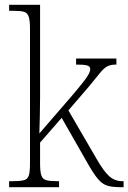

<svg xmlns="http://www.w3.org/2000/svg" viewBox="-20 -780 535 800"><path d="M18 0V-25H32Q63 -25 79 -29Q95 -33 100 -48.5Q105 -64 105 -99V-660Q105 -695 99.5 -711Q94 -727 79.5 -731Q65 -735 37 -735H18V-760H147V-374Q147 -341 146 -298Q145 -255 144 -224L272 -372Q308 -414 326 -437Q344 -460 350 -472Q356 -484 356 -492Q356 -504 342.5 -507.5Q329 -511 297 -511V-536H465V-511Q441 -511 427 -503.5Q413 -496 397 -476.5Q381 -457 351 -420L265 -320L383 -117Q413 -65 436 -45Q459 -25 490 -25H495V0H483Q448 0 427 -6.5Q406 -13 387.5 -35Q369 -57 342 -105L237 -289L147 -186V-98Q147 -64 152.5 -48.5Q158 -33 173.5 -29Q189 -25 219 -25H226V0Z"/></svg>

Font: Noto Serif Georgian SemiCondensed ExtraLight
Style: Regular
Weight: 200
Width: 4
Designer: Monotype Design Team, Akaki Razmadze
Foundry: Google LLC
Version: Version 2.003; ttfautohint (v1.8.4.7-5d5b)